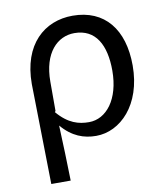

<svg xmlns="http://www.w3.org/2000/svg" viewBox="-87 -629 817 936"><g transform="rotate(-10 321.5 -161.0)"><path d="M91 234H187C185 134 182 62 178 -40C230 21 287 41 348 41C467 41 582 -71 582 -266C582 -445 494 -556 335 -556C196 -556 82 -459 82 -262ZM173 -113V-258C173 -401 245 -471 329 -471C435 -471 480 -385 480 -259C480 -117 411 -31 325 -31C275 -31 223 -44 169 -108Z"/></g></svg>

Font: GenEiGothic-pro-Regular
Style: Regular
Weight: 400
Designer: Ryoko NISHIZUKA (kana & ideographs); Paul D. Hunt (Latin, Greek & Cyrillic); Wenlong ZHANG (bopomofo); Sandoll Communica
Foundry: Adobe Systems Incorporated; o_tamon
Version: Version 1.000.140830